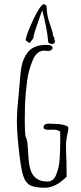

<svg xmlns="http://www.w3.org/2000/svg" viewBox="-20 -872 379 899"><path d="M71 -147Q59 -248 59 -304Q59 -338 63 -382L69 -445Q74 -520 80.5 -558.5Q87 -597 109.5 -626.5Q132 -656 179 -661Q184 -662 195 -662Q226 -662 226 -648Q226 -642 219.5 -637.5Q213 -633 206 -633L196 -634L187 -635Q170 -635 156.5 -624Q143 -613 134 -592Q113 -542 107 -494Q99 -431 97 -384L96 -307Q96 -258 99 -234Q106 -223 108.5 -200.5Q111 -178 113 -139Q115 -104 122 -79.5Q129 -55 147 -39Q167 -22 202 -22Q231 -22 243 -54Q257 -88 259 -124Q262 -169 262 -200V-255Q252 -265 227 -265H219Q214 -264 208 -264Q184 -264 184 -276Q184 -293 208 -293Q225 -293 236 -292L258 -291Q277 -288 288 -284Q300 -280 300 -273Q300 -260 294 -236Q289 -208 289 -198Q289 -156 291 -122Q292 -87 292 -45Q241 7 190 7Q144 7 122 -4Q100 -15 89.5 -46.5Q79 -78 71 -147ZM206 -673Q201 -737 178 -823Q174 -817 144 -727Q136 -701 136 -693L119 -670L100 -683Q101 -698 118 -740Q135 -782 155 -817Q175 -852 184 -852Q199 -852 199 -831Q199 -798 217 -750L228 -714L227 -708L235 -693L234 -688Q235 -684 236.5 -681.5Q238 -679 238 -677Q238 -668 220 -665Z"/></svg>

Font: Amatic SC
Style: Regular
Weight: 400
Designer: Multiple Designers
Foundry: Vernon Adams
Version: Version 2.505